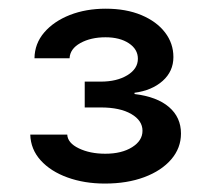

<svg xmlns="http://www.w3.org/2000/svg" viewBox="-20 -860 486 446"><path d="M223.6 -433.6Q175.8 -433.6 136.7 -447.8Q97.7 -461.9 74.5 -487.5Q51.3 -513.2 50.3 -547.4H136.2Q137.2 -527.8 163.1 -515.4Q189 -502.9 224.6 -502.9Q262.7 -502.9 286.9 -518.1Q311 -533.2 311 -556.2Q311 -580.1 284.9 -595.2Q258.8 -610.4 213.9 -610.4H176.8V-670.4H213.9Q251.5 -670.4 275.9 -685.3Q300.3 -700.2 300.3 -723.6Q300.3 -745.6 279.3 -759.5Q258.3 -773.4 225.1 -773.4Q190.9 -773.4 166.7 -760Q142.6 -746.6 141.6 -724.6H60.1Q60.5 -758.8 82.8 -784.7Q105 -810.5 142.3 -825.2Q179.7 -839.8 225.6 -839.8Q272.9 -839.8 308.3 -825Q343.8 -810.1 363.3 -784.7Q382.8 -759.3 382.8 -727.5Q382.8 -694.3 357.9 -672.1Q333 -649.9 292.5 -644.5V-641.6Q344.7 -635.3 372.6 -611.3Q400.4 -587.4 400.4 -549.8Q400.4 -516.1 377.7 -489.7Q355 -463.4 315.2 -448.5Q275.4 -433.6 223.6 -433.6Z"/></svg>

Font: Adwaita Sans
Style: Regular
Weight: 400
Designer: Rasmus Andersson
Foundry: rsms
Version: Version 4.001;git-9221beed3